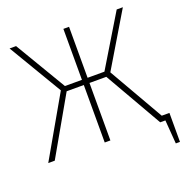

<svg xmlns="http://www.w3.org/2000/svg" viewBox="-144 -812 1041 1083"><g transform="rotate(-20 376.5 -270.0)"><path d="M753 -32V142H728L717 0H686L488 -345H387V0H353V-345H250L53 0H14L221 -361L30 -682H69L251 -376H353V-682H387V-376H488L673 -682H710L518 -361L707 -32Z"/></g></svg>

Font: FiraGO UltraLight
Style: Regular
Weight: 200
Designer: bBox Type
Foundry: bBox Type GmbH
Version: Version 1.001